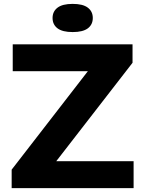

<svg xmlns="http://www.w3.org/2000/svg" viewBox="-20 -968 748 988"><path d="M269.5 -138.5H667.5V0H40V-95L432 -601.5H45.5V-740H662V-645ZM250.5 -875.5Q250.5 -909 276 -928.5Q301.5 -948 354 -948Q406.5 -948 432 -928.5Q457.5 -909 457.5 -875.5Q457.5 -841.5 432 -822.2Q406.5 -803 354 -803Q301.5 -803 276 -822.2Q250.5 -841.5 250.5 -875.5Z"/></svg>

Font: Encode Sans Expanded
Style: Bold
Weight: 700
Width: 7
Designer: Multiple Designers
Foundry: Impallari Type
Version: Version 2.000